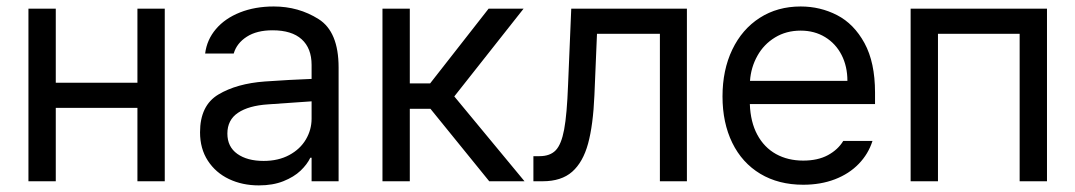

<svg xmlns="http://www.w3.org/2000/svg" viewBox="-20 -557 3304 590"><path d="M151.4 -302.7H402.3V-530.3H486.3V0H402.3V-225.6H151.4V0H67.4V-530.3H151.4Z M793.9 -306.6Q827.1 -309.1 868.4 -311.3Q909.7 -313.5 937.5 -314.5V-357.4Q937.5 -408.7 907 -436.3Q876.5 -463.9 817.4 -463.9Q769 -463.9 738.3 -444.1Q707.5 -424.3 698.2 -392.6H610.4Q615.7 -435.1 643.6 -467.8Q671.4 -500.5 717.5 -518.8Q763.7 -537.1 821.3 -537.1Q897.5 -537.1 959 -498.3Q1020.5 -459.5 1020.5 -349.6V0H937.5V-72.3H933.6Q923.8 -51.8 903.6 -32.5Q883.3 -13.2 850.8 -0.2Q818.4 12.7 775.4 12.7Q724.6 12.7 683.6 -6.8Q642.6 -26.4 618.7 -63.2Q594.7 -100.1 594.7 -150.4Q594.7 -232.9 651.1 -266.6Q707.5 -300.3 793.9 -306.6ZM790 -62.5Q835.4 -62.5 868.9 -80.6Q902.3 -98.6 919.9 -128.4Q937.5 -158.2 937.5 -192.4V-245.6L803.7 -236.3Q744.1 -232.4 711.4 -210.4Q678.7 -188.5 678.7 -146.5Q678.7 -106 709.2 -84.2Q739.7 -62.5 790 -62.5Z M1155.3 -530.3H1239.3V-300.8H1301.8L1481.4 -530.3H1588.9L1376 -260.7L1591.8 0H1483.4L1302.7 -222.7H1239.3V0H1155.3Z M1619.1 -77.1H1637.7Q1670.4 -77.1 1687.7 -95.2Q1705.1 -113.3 1713.6 -159.2Q1722.2 -205.1 1725.6 -295.9L1735.4 -530.3H2090.8V0H2007.8V-453.1H1814.5L1806.6 -264.6Q1802.7 -172.9 1787.1 -115.7Q1771.5 -58.6 1738.3 -29.3Q1705.1 0 1647.5 0H1619.1Z M2200.2 -260.7Q2200.2 -341.8 2230.2 -404.5Q2260.3 -467.3 2314.7 -502.2Q2369.1 -537.1 2440.4 -537.1Q2500.5 -537.1 2552.2 -510.5Q2604 -483.9 2636.5 -424.6Q2668.9 -365.2 2668.9 -272.5V-237.3H2284.2Q2286.1 -182.1 2307.1 -143.1Q2328.1 -104 2364.5 -83.7Q2400.9 -63.5 2448.2 -63.5Q2493.2 -63.5 2524.2 -80.3Q2555.2 -97.2 2571.3 -124H2661.1Q2648.4 -84 2618.9 -53.5Q2589.4 -22.9 2545.7 -6.1Q2502 10.7 2448.2 10.7Q2372.6 10.7 2316.4 -22.9Q2260.3 -56.6 2230.2 -118.2Q2200.2 -179.7 2200.2 -260.7ZM2584 -308.6Q2584 -353 2566.2 -387.9Q2548.3 -422.9 2515.6 -442.9Q2482.9 -462.9 2440.4 -462.9Q2396 -462.9 2361.6 -441.9Q2327.1 -420.9 2307.4 -385.5Q2287.6 -350.1 2284.7 -308.6Z M2778.3 -530.3H3197.3V0H3113.3V-453.1H2862.3V0H2778.3Z"/></svg>

Font: Pretendard JP
Style: Regular
Weight: 400
Designer: Base glyphs from Inter by Rasmus Andersson; Hangeul glyphs from Noto Sans CJK(Source Han Sans) by Jang Soo-young and Kan
Foundry: Kil Hyung-jin
Version: Version 1.309